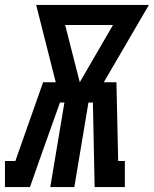

<svg xmlns="http://www.w3.org/2000/svg" viewBox="-58 -755 621 775"><path d="M-38 0V-105H4L116 -423H167L88 -735H543L361 -423H412L419 -105H446V0H324L317 -341H299L242 0H145L202 -341H184L108 -128L63 0ZM264 -423 398 -654H205Z"/></svg>

Font: Iosevka Curly Slab XBdObl
Style: Regular
Weight: 800
Italic angle: -9°
Monospace: yes
Designer: Belleve Invis
Foundry: Belleve Invis
Version: Version 11.1.0; ttfautohint (v1.8.3)